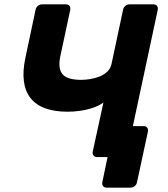

<svg xmlns="http://www.w3.org/2000/svg" viewBox="-20 -720 768 880"><path d="M469 140Q458 140 452.5 133Q447 126 449 115L473 0H441L431 -142H638Q649 -142 654.5 -135Q660 -128 658 -117L608 115Q606 126 597.5 133Q589 140 578 140ZM425 0Q415 0 409 -7Q403 -14 405 -25L454 -250Q435 -236 407.5 -226.5Q380 -217 349.5 -212.5Q319 -208 290 -208Q169 -208 120 -270.5Q71 -333 96 -453L143 -675Q145 -686 153.5 -693Q162 -700 172 -700H282Q293 -700 298.5 -693Q304 -686 302 -675L256 -460Q245 -406 266.5 -380Q288 -354 353 -354Q371 -354 393 -357.5Q415 -361 435.5 -369Q456 -377 471 -391Q486 -405 491 -426L544 -675Q546 -686 554.5 -693Q563 -700 573 -700H683Q694 -700 699.5 -693Q705 -686 703 -675L564 -25Q562 -14 554 -7Q546 0 535 0Z"/></svg>

Font: Rubik SemiBold
Style: Italic
Weight: 600
Italic angle: -12°
Designer: Hubert and Fischer
Foundry: Hubert and Fischer
Version: Version 2.300;gftools[0.9.30]